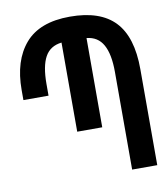

<svg xmlns="http://www.w3.org/2000/svg" viewBox="-82 -804 765 873"><g transform="rotate(-10 300.0 -367.0)"><path d="M357 -625V-213H241.5V-624.5Q188.5 -618.5 165 -576Q141.5 -533.5 141.5 -451V-397H25.5V-443.5Q25.5 -579 92.2 -656.5Q159 -734 299 -734Q439 -734 506.2 -663Q573.5 -592 573.5 -443.5V0H457.5V-451Q457.5 -533 433.2 -576.5Q409 -620 357 -625Z"/></g></svg>

Font: JuliaMono SemiBold
Style: Regular
Weight: 600
Monospace: yes
Designer: cormullion
Foundry: corm
Version: Version 0.055; ttfautohint (v1.8.4)